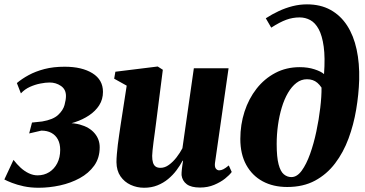

<svg xmlns="http://www.w3.org/2000/svg" viewBox="-33 -851 1676 882"><path d="M144.5 11.5Q107.5 11.5 76.2 4.8Q45 -2 22 -11Q-1 -20 -13 -26.5L29 -116.5Q44.5 -96.5 62.2 -80.2Q80 -64 99.8 -54.8Q119.5 -45.5 139.5 -45.5Q169.5 -45.5 193 -60.2Q216.5 -75 230 -101.2Q243.5 -127.5 243.5 -162.5Q243.5 -190.5 233 -210.2Q222.5 -230 203.2 -240.5Q184 -251 157 -251L101 -238L114 -288L161 -293Q211 -301.5 234 -323Q257 -344.5 263.5 -368.8Q270 -393 270 -410Q270 -440.5 247 -456.2Q224 -472 195 -472Q176.5 -472 152.2 -467.2Q128 -462.5 104.2 -451.8Q80.5 -441 63 -422L44.5 -469.5Q67.5 -489 98.8 -506Q130 -523 171 -533.8Q212 -544.5 264 -544.5Q343.5 -544.5 391.8 -514.5Q440 -484.5 440 -429Q440 -394.5 422.8 -367.5Q405.5 -340.5 376.2 -321Q347 -301.5 311.2 -289.8Q275.5 -278 239 -274L227.5 -281Q289 -291 333.2 -279Q377.5 -267 401.2 -239.2Q425 -211.5 425 -174.5Q425 -125.5 399.8 -90.2Q374.5 -55 333.2 -32.5Q292 -10 242.5 0.8Q193 11.5 144.5 11.5Z M629 11.5Q596 11.5 567.2 -1.8Q538.5 -15 520.5 -41Q502.5 -67 502 -106Q502 -122.5 503.8 -143Q505.5 -163.5 508.2 -186.2Q511 -209 514.5 -232Q518 -255 521 -276.5L549 -457.5L491.5 -489.5L497 -521.5L691.5 -545.5L715 -530.5L684 -287Q681.5 -265.5 678.2 -242.5Q675 -219.5 672.2 -198.2Q669.5 -177 667.8 -160.5Q666 -144 666 -135Q666 -116 669.8 -104Q673.5 -92 681.8 -86Q690 -80 704.5 -80Q724.5 -80 743.2 -93.8Q762 -107.5 778 -128.2Q794 -149 805 -170L857.5 -537.5H1017L954.5 -102Q952.5 -84 958.8 -76.2Q965 -68.5 974 -68.5Q983 -68.5 993 -73.5Q1003 -78.5 1018 -91L1031.5 -61Q1021.5 -47 1000.8 -30.5Q980 -14 950.8 -1.8Q921.5 10.5 886 10.5Q845 10.5 824.8 -4.8Q804.5 -20 801 -46.5Q801 -51 801.2 -58.2Q801.5 -65.5 802.5 -74.5Q803.5 -83.5 805 -93.5Q806.5 -103.5 808 -112.5L806 -113Q794 -90.5 777.5 -68.5Q761 -46.5 739.2 -28.5Q717.5 -10.5 690 0.5Q662.5 11.5 629 11.5Z M1286.5 8Q1222 8 1173.8 -18Q1125.5 -44 1098.2 -93.5Q1071 -143 1071 -212.5Q1071 -278.5 1090.2 -338Q1109.5 -397.5 1145.5 -443.5Q1181.5 -489.5 1231.8 -516Q1282 -542.5 1344 -542.5Q1381.5 -542.5 1412 -532.5Q1442.5 -522.5 1455.5 -510.5Q1461 -586.5 1454 -637Q1447 -687.5 1431 -717Q1415 -746.5 1392.2 -758.8Q1369.5 -771 1343.5 -771Q1311.5 -771 1282 -760.2Q1252.5 -749.5 1213 -724L1188 -767Q1216.5 -785.5 1247.5 -800Q1278.5 -814.5 1311.2 -822.8Q1344 -831 1377 -831Q1439.5 -831 1485.5 -805.5Q1531.5 -780 1561.5 -733.8Q1591.5 -687.5 1605.2 -624Q1619 -560.5 1617 -484.5Q1615 -417.5 1603.2 -347.8Q1591.5 -278 1568 -214.5Q1544.5 -151 1506.5 -100.8Q1468.5 -50.5 1414.2 -21.2Q1360 8 1286.5 8ZM1305.5 -37.5Q1331.5 -37.5 1353 -67Q1374.5 -96.5 1391.5 -144Q1408.5 -191.5 1420.2 -247Q1432 -302.5 1438.2 -355.8Q1444.5 -409 1444 -448.5Q1435 -462 1425 -470.5Q1415 -479 1403.2 -483Q1391.5 -487 1377 -487Q1350.5 -487 1328.8 -470.2Q1307 -453.5 1290 -424.5Q1273 -395.5 1261.5 -357.5Q1250 -319.5 1244 -276.5Q1238 -233.5 1238 -189.5Q1238 -129 1246.8 -96Q1255.5 -63 1271 -50.2Q1286.5 -37.5 1305.5 -37.5Z"/></svg>

Font: Merriweather 72pt Black
Style: Italic
Weight: 900
Italic angle: -7.8°
Version: Version 2.101